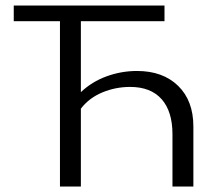

<svg xmlns="http://www.w3.org/2000/svg" viewBox="-20 -678 816 698"><path d="M453 -362Q400 -362 352 -342Q304 -322 274 -283V0H198V-601H30V-658H578V-601H274V-343Q314 -381 367.5 -400.5Q421 -420 478 -420Q572 -420 627.5 -366Q683 -312 683 -218V0H607V-190Q607 -273 567.5 -317.5Q528 -362 453 -362Z"/></svg>

Font: LXGW Bright GB
Style: Regular
Weight: 400
Designer: Christian Thalmann (Catharsis Fonts)
Foundry: LXGW / Christian Thalmann (Catharsis Fonts) / Fontworks Inc.
Version: Version 5.510